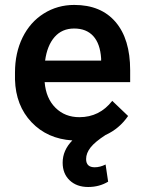

<svg xmlns="http://www.w3.org/2000/svg" viewBox="-20 -558 577 775"><path d="M497.1 -89.8Q461.4 -38.1 406.2 -13.2Q363.8 14.2 345.7 37.1Q327.6 60.1 327.6 84Q327.6 117.2 362.3 117.2Q383.8 117.2 406.2 106L416.5 175.3Q380.9 196.8 335.9 196.8Q289.6 196.8 261.2 169.9Q232.9 143.1 232.9 98.6Q232.9 48.8 272 8.8Q170.9 2.4 107.2 -64.7Q43.5 -131.8 40.5 -236.8V-265.1Q40.5 -344.2 71 -406.5Q101.6 -468.8 156.7 -503.4Q211.9 -538.1 279.8 -538.1Q387.7 -538.1 446.5 -469.2Q505.4 -400.4 505.4 -274.4V-226.6H160.2Q165.5 -161.1 203.9 -123Q242.2 -85 300.3 -85Q381.8 -85 433.1 -150.9ZM279.3 -442.9Q230.5 -442.9 200.4 -408.7Q170.4 -374.5 162.1 -313.5H388.2V-322.3Q384.3 -381.8 356.4 -412.4Q328.6 -442.9 279.3 -442.9Z"/></svg>

Font: Roboto Medium
Style: Regular
Weight: 500
Designer: Google
Version: Version 2.134; 2016; ttfautohint (v1.6)